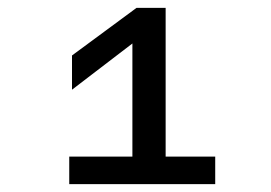

<svg xmlns="http://www.w3.org/2000/svg" viewBox="-20 -768 690 488"><path d="M316.5 -300V-657.5L163 -540V-627L327 -748H401V-300ZM156 -370H527V-300H156Z"/></svg>

Font: Azeret Mono Thin
Style: Regular
Weight: 100
Designer: Martin Vácha
Foundry: Displaay
Version: Version 1.002